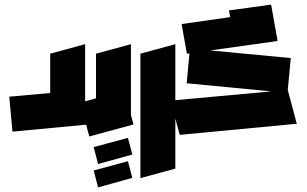

<svg xmlns="http://www.w3.org/2000/svg" viewBox="-20 -583 1328 830"><path d="M34 -14 20 -165 197 -181V-351L348 -392V-92L352 -44Z M366 7 327 -139 395 -158V-351L546 -392V-86L557 -45ZM404 126 385 53 533 13 552 85ZM404 227 385 154 533 114 552 186Z M587 187V-351L738 -392V146Z M757 0 717 -148 1153 -188 787 -223 799 -352 788 -351 765 -479 975 -509 970 -538 1152 -563 1180 -406 1175 -405 889 -365 1237 -332 1224 -194 1263 -48Z"/></svg>

Font: Blaka Ink
Style: Regular
Weight: 400
Designer: Mohamed Gaber
Foundry: Kief Type Foundry
Version: Version 1.003; ttfautohint (v1.8.4.7-5d5b)